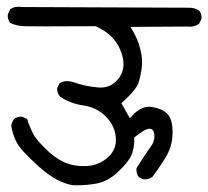

<svg xmlns="http://www.w3.org/2000/svg" viewBox="-20 -575 615 567"><path d="M206.1 -27.8Q237.3 -27.8 266.1 -33.2Q298.8 -39.1 329.1 -67.9Q359.4 -96.2 368.7 -118.2Q376.5 -138.2 376.5 -161.6Q376.5 -164.6 376.5 -168.9Q407.7 -194.8 421.4 -194.8Q431.6 -194.8 434.6 -184.1Q436 -178.2 436 -172.9Q436 -156.2 424.8 -141.6Q411.1 -122.6 383.3 -78.6Q382.8 -76.7 382.8 -74.2Q382.8 -62 389.6 -52.2L403.3 -45.4Q404.8 -45.4 407.2 -45.4Q409.7 -45.4 413.6 -45.9Q422.4 -47.4 429.7 -52.2Q443.8 -70.3 466.3 -105.5Q489.7 -141.6 489.7 -184.1Q489.7 -219.2 477.1 -235.4Q463.4 -252.9 430.2 -258.8Q425.8 -259.8 420.9 -259.8Q393.6 -259.8 367.7 -230.5L363.3 -226.1L338.4 -270.5Q350.6 -281.2 358.4 -289.1Q381.8 -313 387.7 -327.1Q395 -346.7 398.4 -374Q399.4 -382.3 399.4 -390.6Q399.4 -410.2 394 -431.2Q386.7 -460.9 369.1 -488.8L365.2 -495.6L534.2 -496.6L540 -496.1Q555.7 -496.1 567.9 -504.9L574.7 -519Q575.2 -521 575.2 -524.7Q575.2 -528.3 573.7 -533.4Q572.3 -538.6 568.4 -543.5Q555.2 -552.2 539.1 -552.2L46.4 -554.2Q23.9 -557.6 10.3 -547.9L3.4 -533.2Q2.9 -530.8 2.9 -527.1Q2.9 -523.4 4.4 -518.1Q5.9 -512.7 9.8 -507.3Q28.8 -498.5 51.8 -497.6Q64 -497.1 116.5 -497.1Q168.9 -497.1 261.7 -497.6H262.7Q296.9 -481.9 316.4 -458.7Q335.9 -435.5 343.3 -401.9Q344.7 -393.6 344.7 -385.3Q344.7 -356.9 323.7 -335.9Q304.7 -316.4 276.4 -316.4Q272.5 -316.4 268.6 -316.9Q233.4 -319.8 201.7 -330.6Q188.5 -335.4 177.7 -335.4Q165.5 -335.4 155.8 -329.1L148.9 -315.4Q148.9 -314.5 148.9 -312Q148.9 -309.6 149.4 -305.2Q151.4 -296.9 157.2 -289.6Q188.5 -269 225.6 -263.7Q265.6 -257.8 291.5 -231.9Q322.3 -201.2 322.3 -161.6Q322.3 -133.8 302.2 -113.8Q286.1 -97.7 265.1 -90.3Q249.5 -84.5 228.5 -84.5Q204.6 -84.5 186.5 -89.8Q155.8 -98.6 125.5 -125.5Q88.4 -159.2 77.6 -180.4Q66.9 -201.7 60.1 -223.6L46.4 -230Q44.4 -230.5 42 -230.5Q30.3 -230.5 21.5 -223.6Q15.1 -214.8 13.2 -204.1Q17.1 -177.7 29.3 -154.3Q41.5 -130.9 95 -82.8Q148.4 -34.7 196.8 -27.8Q201.7 -27.8 206.1 -27.8Z"/></svg>

Font: Bakudai
Style: Light
Weight: 300
Version: Version 1.48